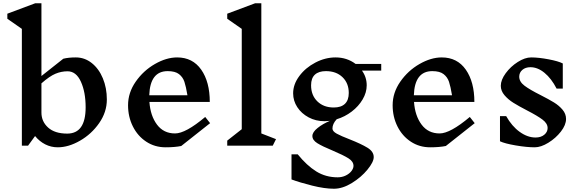

<svg xmlns="http://www.w3.org/2000/svg" viewBox="-20 -893 3559 1177"><path d="M635 -283Q635 -206 588 -138.5Q541 -71 470.5 -30.5Q400 10 334 10Q293 10 257.5 -8Q222 -26 195 -59L152 0H114V-716L25 -778V-809L196 -873H234V-427L368 -533Q400 -541 445 -541Q499 -541 542.5 -506.5Q586 -472 610.5 -413Q635 -354 635 -283ZM505 -235Q505 -328 476 -392Q447 -456 394 -456Q356 -456 320 -441Q284 -426 234 -382V-203Q234 -148 275 -111Q316 -74 392 -74Q505 -74 505 -235Z M1091 2Q1051 10 995 10Q929 10 876.5 -24.5Q824 -59 794.5 -118Q765 -177 765 -248Q765 -325 812 -392.5Q859 -460 929.5 -500.5Q1000 -541 1066 -541Q1161 -541 1213.5 -466Q1266 -391 1266 -268H896Q902 -183 942.5 -129Q983 -75 1053 -75Q1118 -75 1238 -176L1268 -138ZM895 -309H1129Q1120 -363 1110.5 -391.5Q1101 -420 1077.5 -438.5Q1054 -457 1008 -457Q900 -457 895 -309Z M1652 0H1373V-31L1462 -101V-716L1373 -778V-809L1544 -873H1582V-75L1672 -40Z M2199 -460Q2228 -420 2228 -370Q2228 -326 2203 -283.5Q2178 -241 2136 -209Q2094 -177 2044 -162Q2018 -134 2018 -105Q2018 -88 2044.5 -73.5Q2071 -59 2123 -39Q2194 -11 2232.5 12.5Q2271 36 2271 70Q2271 100 2232.5 147Q2194 194 2137 229Q2080 264 2027 264Q1970 264 1894 245Q1818 226 1767 207V53H1805Q1861 122 1919 158Q1977 194 2050 194Q2077 194 2099.5 183Q2122 172 2134.5 155.5Q2147 139 2147 124Q2147 97 2116 77.5Q2085 58 2019 30Q1956 4 1925.5 -15Q1895 -34 1895 -59Q1895 -83 1927 -108.5Q1959 -134 2002 -152Q1980 -150 1969 -150Q1916 -150 1872 -173.5Q1828 -197 1802.5 -236Q1777 -275 1777 -321Q1777 -376 1815 -427Q1853 -478 1913.5 -509.5Q1974 -541 2037 -541Q2107 -541 2160 -501H2317V-460ZM2118 -323Q2118 -383 2079.5 -420Q2041 -457 1978 -457Q1934 -457 1910.5 -435.5Q1887 -414 1887 -370Q1887 -309 1925.5 -271.5Q1964 -234 2026 -234Q2071 -234 2094.5 -256.5Q2118 -279 2118 -323Z M2713 2Q2673 10 2617 10Q2551 10 2498.5 -24.5Q2446 -59 2416.5 -118Q2387 -177 2387 -248Q2387 -325 2434 -392.5Q2481 -460 2551.5 -500.5Q2622 -541 2688 -541Q2783 -541 2835.5 -466Q2888 -391 2888 -268H2518Q2524 -183 2564.5 -129Q2605 -75 2675 -75Q2740 -75 2860 -176L2890 -138ZM2517 -309H2751Q2742 -363 2732.5 -391.5Q2723 -420 2699.5 -438.5Q2676 -457 2630 -457Q2522 -457 2517 -309Z M3211 -216Q3159 -243 3127 -263Q3095 -283 3072.5 -309.5Q3050 -336 3050 -367Q3050 -403 3080 -444Q3110 -485 3154 -513Q3198 -541 3236 -541Q3282 -541 3342.5 -529.5Q3403 -518 3430 -504V-350H3392Q3360 -412 3318 -446.5Q3276 -481 3232 -481Q3201 -481 3182 -464.5Q3163 -448 3163 -423Q3163 -392 3195.5 -367.5Q3228 -343 3294 -310Q3345 -284 3376 -265Q3407 -246 3428.5 -220.5Q3450 -195 3450 -164Q3450 -127 3418.5 -86.5Q3387 -46 3341.5 -18Q3296 10 3258 10Q3209 10 3141.5 -1.5Q3074 -13 3045 -27V-181H3083Q3118 -119 3166 -84.5Q3214 -50 3263 -50Q3296 -50 3316.5 -67Q3337 -84 3337 -108Q3337 -136 3306 -159.5Q3275 -183 3211 -216Z"/></svg>

Font: Inknut
Style: Antiqua
Weight: 400
Designer: Claus Eggers Srensen
Foundry: Claus Eggers Srensen
Version: Version 1.000; ttfautohint (v1.2) -l 7 -r 28 -G 50 -x 13 -D 